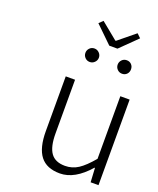

<svg xmlns="http://www.w3.org/2000/svg" viewBox="-166 -1013 923 1124"><g transform="rotate(20 295.0 -450.5)"><path d="M345 13Q262 13 223 -37.5Q184 -88 184 -192V-533H242V-199Q242 -116 269.5 -77.5Q297 -39 358 -39Q403 -39 440 -63Q477 -87 524 -143V-533H582V0H533L528 -88H525Q437 13 345 13ZM281 -914 385 -829H389L493 -914L517 -891L413 -789H362L257 -891ZM287 -660Q269 -660 257 -672.5Q245 -685 245 -702Q245 -719 257 -731.5Q269 -744 287 -744Q304 -744 316.5 -731.5Q329 -719 329 -702Q329 -685 316.5 -672.5Q304 -660 287 -660ZM517.5 -672Q506 -660 488 -660Q470 -660 458 -672.5Q446 -685 446 -702Q446 -719 458 -731.5Q470 -744 488 -744Q506 -744 517.5 -732Q529 -720 529 -702Q529 -684 517.5 -672Z"/></g></svg>

Font: NotoSansHansLight
Style: Regular
Weight: 300
Designer: Ryoko NISHIZUKA  (kana & ideographs); Paul D. Hunt (Latin, Greek & Cyrillic); Wenlong ZHANG  (bopomofo); Sandoll Communi
Foundry: Adobe Systems Incorporated
Version: Version 1.00;December 8, 2021;FontCreator 13.0.0.2675 64-bit